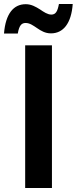

<svg xmlns="http://www.w3.org/2000/svg" viewBox="-63 -941 384 961"><path d="M-43 -773H26C33 -814 45 -826 65 -826C86 -826 102 -814 123 -800C142 -787 163 -774 192 -774C253 -774 294 -823 301 -921H232C225 -884 216 -868 194 -868C175 -868 156 -881 137 -894C116 -907 94 -920 66 -920C5 -920 -35 -873 -43 -773ZM63 0H197V-714H63Z"/></svg>

Font: Kathrein 77 Bold Condensed
Style: Regular
Weight: 700
Width: 3
Designer: Lazydogs Typefoundry, based on Open Sans by Ascender Corporation
Foundry: Lazydogs Typefoundry
Version: Version 1.003;PS 001.003;hotconv 1.0.88;makeotf.lib2.5.64775